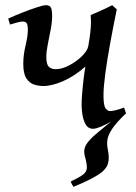

<svg xmlns="http://www.w3.org/2000/svg" viewBox="-20 -477 523 741"><path d="M459 -62 466.3 -39.6Q458 -32.2 446.8 -22.9Q435.5 -13.7 427.2 -6.8L418 -15.1Q401.4 -2 376 9Q350.6 20 339.8 20Q319.3 20 309.8 1.7Q300.3 -16.6 297.6 -38.3Q294.9 -60.1 294.9 -69.8Q294.9 -92.3 297.4 -121.1Q299.8 -149.9 303.2 -177Q306.6 -204.1 309.6 -220.2Q269 -184.1 225.1 -164.6Q181.2 -145 147 -145Q129.9 -145 111.8 -150.6Q93.8 -156.2 81.8 -174.6Q69.8 -192.9 69.8 -230.5Q69.8 -264.6 78.6 -301Q87.4 -337.4 87.4 -361.3Q87.4 -383.8 81.8 -388.9Q76.2 -394 67.4 -394Q60.1 -394 43.7 -389.4Q27.3 -384.8 18.6 -382.3L11.7 -405.3Q39.6 -418 69.6 -429.7Q99.6 -441.4 123.8 -449.2Q147.9 -457 157.2 -457Q171.4 -457 176.3 -447.8Q181.2 -438.5 181.2 -416Q181.2 -391.6 175.5 -362.3Q169.9 -333 164.3 -305.2Q158.7 -277.3 158.7 -256.8Q158.7 -229 168.2 -219.5Q177.7 -210 195.3 -210Q219.2 -210 247.3 -224.9Q275.4 -239.7 296.4 -260.5Q317.4 -281.2 320.8 -299.3Q325.7 -327.1 328.4 -350.6Q331.1 -374 331.1 -394Q331.1 -406.7 330.1 -418.9Q339.8 -422.9 356.4 -430.2Q373 -437.5 389.2 -445.1Q405.3 -452.6 413.1 -457L430.7 -440.9Q416.5 -372.1 404.8 -307.6Q393.1 -243.2 386.2 -191.7Q379.4 -140.1 379.4 -108.9Q379.4 -68.8 387.7 -58.6Q396 -48.3 403.8 -48.3Q412.6 -48.3 426 -51.5Q439.5 -54.7 459 -62ZM252.9 223.6Q285.6 208 300 197.3Q314.5 186.5 315.2 171.1Q315.9 155.8 307.6 126.5Q302.2 106.9 308.1 90.6Q314 74.2 337.9 51.3Q356.4 34.7 383.8 12.5Q411.1 -9.8 452.6 -44.9L466.3 -39.6Q429.2 -4.4 413.1 20Q397 44.4 394.5 62.5Q392.1 80.6 395.5 96.7Q403.3 132.3 396.5 155Q389.6 177.7 358.9 197.5Q328.1 217.3 263.7 244.1Q256.3 233.9 252.9 223.6Z"/></svg>

Font: Gentium Book Plus
Style: Italic
Weight: 400
Italic angle: -8°
Designer: Victor Gaultney, Annie Olsen, Iska Routamaa, Becca Hirsbrunner
Foundry: SIL International
Version: Version 6.101